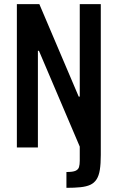

<svg xmlns="http://www.w3.org/2000/svg" viewBox="-20 -708 565 922"><path d="M299 194V118Q330 118 343 112Q356 106 359.5 94Q363 82 363 64V-4L167 -464H162V0H61V-688H169L358 -244H363V-688H464V36Q464 78 459.5 107Q455 136 443.5 153.5Q432 171 413.5 179.5Q395 188 366.5 191Q338 194 299 194Z"/></svg>

Font: Saira Condensed SemiBold
Style: Regular
Weight: 600
Width: 3
Designer: Hector Gatti with collaboration of the Omnibus-Type team
Foundry: Omnibus-Type
Version: Version 1.100